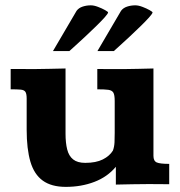

<svg xmlns="http://www.w3.org/2000/svg" viewBox="-20 -708 692 738"><path d="M232.9 10.3Q177.7 10.3 144.5 -13.7Q111.3 -37.6 96.9 -86.4Q82.5 -135.3 82.5 -209.5V-329.1Q82.5 -347.7 77.6 -355Q72.8 -362.3 59.3 -363.5Q45.9 -364.7 21 -364.7V-442.9Q31.7 -442.9 50 -442.9Q68.4 -442.9 84.7 -442.6Q101.1 -442.4 105.5 -442.4Q137.7 -442.9 168.7 -443.4Q199.7 -443.8 231.9 -444.8V-194.3Q231.9 -158.7 238.3 -133.5Q244.6 -108.4 261.2 -95.2Q277.8 -82 307.6 -82Q349.1 -82 375.2 -95.2Q401.4 -108.4 414.1 -129.4Q419.4 -144 420.2 -161.4Q420.9 -178.7 420.9 -197.8V-319.8Q420.9 -342.8 415.8 -351.8Q410.6 -360.8 396.2 -362.8Q381.8 -364.7 354 -364.7V-442.9Q377.4 -442.4 400.4 -442.4Q423.3 -442.4 452.6 -442.4Q482.9 -442.9 512 -443.4Q541 -443.8 569.8 -444.8V-108.9Q569.8 -89.4 582.3 -83.7Q594.7 -78.1 630.4 -78.1V0Q607.9 0 589.8 -0.2Q571.8 -0.5 553.2 -0.5Q521 0 489 0.2Q457 0.5 425.3 1.5Q425.3 -9.8 425.3 -22.9Q425.3 -36.1 425.3 -48.1Q425.3 -60.1 425.3 -66.9Q392.6 -27.8 342.5 -8.8Q292.5 10.3 232.9 10.3ZM354.5 -511.7 445.3 -666.5Q453.6 -677.7 468.5 -682.6Q483.4 -687.5 500 -687.5Q512.2 -687.5 527.6 -681.6Q543 -675.8 554.7 -669.2Q566.4 -662.6 566.4 -660.2Q565.9 -655.3 552.5 -640.4Q539.1 -625.5 519 -606Q499 -586.4 478 -566.9Q457 -547.4 440.2 -532.2Q423.3 -517.1 417.5 -511.7ZM183.6 -511.7 274.4 -666.5Q282.7 -677.7 297.6 -682.6Q312.5 -687.5 329.1 -687.5Q341.3 -687.5 356.7 -681.6Q372.1 -675.8 383.8 -669.2Q395.5 -662.6 395.5 -660.2Q395 -655.3 381.6 -640.4Q368.2 -625.5 348.1 -606Q328.1 -586.4 307.1 -566.9Q286.1 -547.4 269.3 -532.2Q252.4 -517.1 246.6 -511.7Z"/></svg>

Font: Kameron
Style: Bold
Weight: 700
Designer: Vernon Adams
Foundry: Vernon Adams
Version: Version 1.100